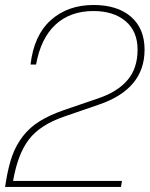

<svg xmlns="http://www.w3.org/2000/svg" viewBox="-25 -742 594 762"><path d="M455.1 0H-4.9L-1 -23.9Q8.8 -83 23.9 -124.8Q39.1 -166.5 65.7 -201.2Q92.3 -235.8 131.8 -260.5Q171.4 -285.2 229 -305.2L366.2 -352.1Q441.9 -377.9 481.4 -424.6Q521 -471.2 521 -544.9Q521 -617.7 473.4 -658Q425.8 -698.2 346.2 -698.2Q253.4 -698.2 195.1 -644Q136.7 -589.8 118.2 -485.8H96.2Q109.4 -601.6 176.5 -661.9Q243.7 -722.2 346.2 -722.2Q441.4 -722.2 495.1 -675.3Q548.8 -628.4 548.8 -544.9Q548.8 -388.7 368.2 -327.1L231 -279.8Q134.8 -247.1 90.1 -189Q45.4 -130.9 26.9 -23.9H459Z"/></svg>

Font: Creato Display Thin
Style: Italic
Weight: 265
Italic angle: -10°
Version: Version 1.000